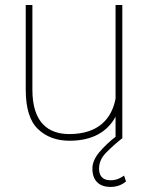

<svg xmlns="http://www.w3.org/2000/svg" viewBox="-20 -548 587 761"><path d="M471.7 147.9C460 156.2 443.8 166.5 418 166.5C382.3 166.5 372.6 144 372.6 120.1C372.6 96.7 382.3 75.2 401.4 56.2C420.4 37.1 441.4 18.1 464.4 0H464.8V-528.3H438V-156.7C423.3 -80.6 373 -16.6 254.9 -16.6C170.9 -16.6 108.4 -62.5 108.4 -191.9V-528.3H82V-192.9C82 -119.1 98.1 -67.4 130.4 -36.6C162.1 -5.9 204.1 9.8 255.9 9.8C347.7 9.8 406.7 -26.9 438 -85.4V-5.9C415 11.7 394 31.7 375 53.7C356 75.7 346.2 98.1 346.2 120.1C346.2 169.4 374.5 192.9 418 192.9C447.8 192.9 467.3 181.2 479.5 171.4Z"/></svg>

Font: Vazirmatn Thin
Style: Regular
Weight: 100
Designer: Saber Rastikerdar
Foundry: Saber Rastikerdar
Version: Version 33.003